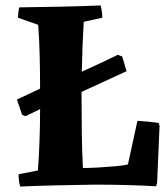

<svg xmlns="http://www.w3.org/2000/svg" viewBox="-20 -677 611 704"><path d="M54 7Q48 -14 48 -38L119 -52Q123 -105 125 -164Q127 -223 127 -277Q113 -270 99.5 -263.5Q86 -257 73 -251L61 -256L42 -312Q61 -321 82.5 -331Q104 -341 127 -352Q127 -413 125.5 -473.5Q124 -534 120 -586L46 -612Q46 -621 47 -630.5Q48 -640 51 -650Q126 -651 200 -652.5Q274 -654 349 -657Q352 -645 353.5 -634Q355 -623 355 -612L287 -597Q282 -517 280 -414Q320 -432 354.5 -448.5Q389 -465 412 -476L428 -470L444 -416Q407 -399 365 -379.5Q323 -360 279 -340Q279 -330 279 -320Q279 -250 280 -184.5Q281 -119 284 -61Q311 -61 343 -63Q375 -65 404 -67.5Q433 -70 449 -74L484 -234Q523 -232 562 -226L565 -215L556 -6L552 6Q501 3 443.5 1.5Q386 0 329 0Q261 1 191.5 2.5Q122 4 54 7Z"/></svg>

Font: Labrada
Style: Bold
Weight: 700
Designer: Mercedes Jáuregui
Foundry: Omnibus-Type Team
Version: Version 1.000; ttfautohint (v1.8.4.7-5d5b)